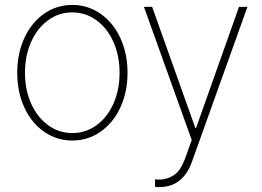

<svg xmlns="http://www.w3.org/2000/svg" viewBox="-20 -558 1059 777"><path d="M49.8 -263.7Q49.8 -341.8 78.6 -404.3Q107.4 -466.8 158.4 -502.4Q209.5 -538.1 272.5 -538.1Q335.4 -538.1 386.7 -502.4Q438 -466.8 467 -404.1Q496.1 -341.3 496.1 -263.7Q496.1 -185.5 467 -123Q438 -60.5 386.7 -24.9Q335.4 10.7 272.5 10.7Q209.5 10.7 158.4 -24.9Q107.4 -60.5 78.6 -123Q49.8 -185.5 49.8 -263.7ZM463.9 -263.7Q463.9 -332 439.2 -387.7Q414.6 -443.4 370.8 -475.6Q327.1 -507.8 272.5 -507.8Q217.8 -507.8 174.1 -475.6Q130.4 -443.4 105.7 -387.7Q81.1 -332 81.1 -263.7Q81.1 -195.3 105.7 -139.6Q130.4 -84 174.1 -51.8Q217.8 -19.5 272.5 -19.5Q327.6 -19.5 371.3 -51.8Q415 -84 439.5 -139.6Q463.9 -195.3 463.9 -263.7ZM607.4 198.2V168L622.1 168.9Q655.8 168.9 683.1 151.4Q710.4 133.8 729.5 82L755.9 8.8L562.5 -530.3H595.7L770.5 -40H773.4L947.3 -530.3H981.4L757.8 93.8Q739.3 146.5 706.1 172.9Q672.9 199.2 623 199.2Q611.3 199.2 607.4 198.2Z"/></svg>

Font: Pretendard GOV Thin
Style: Regular
Weight: 100
Designer: Base glyphs from Inter by Rasmus Andersson; Hangeul glyphs from Noto Sans CJK(Source Han Sans) by Jang Soo-young and Kan
Foundry: Kil Hyung-jin
Version: Version 1.309